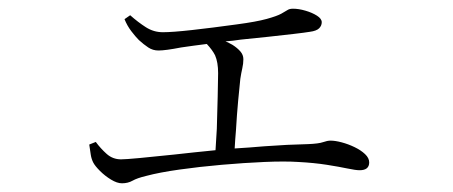

<svg xmlns="http://www.w3.org/2000/svg" viewBox="-20 -466 1040 441"><path d="M260 -45Q249 -45 235 -53.5Q221 -62 209.5 -73.5Q198 -85 194 -93Q190 -101 188.5 -110.5Q187 -120 185 -134L200 -140Q211 -125 225 -112.5Q239 -100 258 -100Q268 -100 300.5 -103Q333 -106 380 -111Q424 -116 475 -121Q476 -142 478 -170Q479 -208 480 -244Q481 -280 481 -298Q481 -323 474 -339Q468 -351 455 -365Q423 -361 396 -357Q360 -350 344 -350Q331 -350 320.5 -357Q310 -364 299 -374Q291 -382 281.5 -394.5Q272 -407 266 -422L279 -431Q297 -415 315 -403.5Q333 -392 354 -392Q376 -392 421 -397Q466 -402 524 -410Q569 -416 592.5 -422.5Q616 -429 626 -434.5Q636 -440 640.5 -443Q645 -446 653 -446Q666 -446 681.5 -441.5Q697 -437 708 -430Q719 -423 719 -415Q719 -407 713 -401Q707 -395 692 -393Q680 -391 654 -388Q628 -385 596 -381.5Q564 -378 533 -375Q514 -372 498 -371Q507 -367 514 -363Q525 -356 532 -348Q539 -340 539 -330Q539 -320 536.5 -309Q534 -298 532 -285Q530 -267 527 -234.5Q524 -202 522 -167Q520 -144 519 -125Q553 -127 587 -130Q641 -134 688 -135Q712 -136 722 -139.5Q732 -143 739 -143Q750 -143 765 -139Q780 -135 794.5 -128Q809 -121 818.5 -112Q828 -103 828 -93Q828 -84 822.5 -79.5Q817 -75 806 -75Q797 -75 778 -79Q759 -83 730.5 -87.5Q702 -92 665 -94Q634 -96 587.5 -94Q541 -92 489.5 -87.5Q438 -83 392 -76.5Q346 -70 316 -62Q295 -57 284.5 -51Q274 -45 260 -45Z"/></svg>

Font: Noto Serif HK ExtraLight ExtraLight
Style: Regular
Weight: 250
Version: Version 2.003-H1;hotconv 1.1.1;makeotfexe 2.6.0